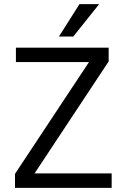

<svg xmlns="http://www.w3.org/2000/svg" viewBox="-20 -903 609 923"><path d="M502.4 -674V-607.7L146.3 -69.5H516.8V0H52.1V-67.2L407.8 -604.5H56.5V-674ZM263.3 -727.3 361.9 -883H456.6L332.2 -727.3Z"/></svg>

Font: Hind Variable Light
Style: Regular
Weight: 300
Designer: Manushi Parikh, Satya Rajpurohit
Foundry: Indian Type Foundry
Version: Version 3.000